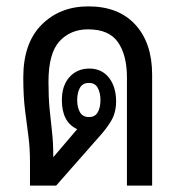

<svg xmlns="http://www.w3.org/2000/svg" viewBox="-20 -582 570 602"><path d="M74 0V-74Q74 -118 69 -155.5Q64 -193 58.5 -236.5Q53 -280 53 -339Q53 -447 110.5 -504.5Q168 -562 257 -562Q352 -562 404.5 -504.5Q457 -447 457 -348V0H378V-339Q378 -409 350 -449.5Q322 -490 256 -490Q201 -490 166.5 -452.5Q132 -415 132 -325Q132 -277 135.5 -240.5Q139 -204 143 -169.5Q147 -135 147 -93V-89L222 -177Q174 -199 174 -268Q174 -314 198 -340.5Q222 -367 260 -367Q299 -367 321.5 -338.5Q344 -310 344 -264Q344 -229 328.5 -203Q313 -177 288 -150L156 0ZM259 -215Q278 -215 286.5 -230Q295 -245 295 -268Q295 -291 286.5 -306.5Q278 -322 259 -322Q239 -322 230.5 -306.5Q222 -291 222 -268Q222 -246 230.5 -230.5Q239 -215 259 -215Z"/></svg>

Font: Noto Sans Thai Looped Condensed
Style: Regular
Weight: 400
Width: 3
Designer: Sasikarn Vongin, Ben Mitchell
Foundry: The Fontpad Ltd
Version: Version 1.001; ttfautohint (v1.8.4.7-5d5b)